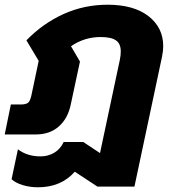

<svg xmlns="http://www.w3.org/2000/svg" viewBox="-45 -570 732 814"><path d="M4 190 31 63Q70 93 127 93Q159 93 185 77.5Q211 62 225 32H308L379 79L463 -316Q467 -335 467 -352Q467 -385 446.5 -399Q426 -413 381 -413Q313 -413 256 -374L294 -309L255 -127Q243 -68 204.5 -34Q166 0 107 0H-25L1 -127H42Q65 -127 74 -134.5Q83 -142 88 -165L119 -312L67 -399Q137 -471 224.5 -510.5Q312 -550 411 -550Q522 -550 584.5 -501.5Q647 -453 647 -374Q647 -355 642 -330L525 221H368L272 158Q214 224 116 224Q82 224 52 215Q22 206 4 190Z"/></svg>

Font: Prompt
Style: Bold Italic
Weight: 700
Italic angle: -12°
Designer: Katatrad Team
Foundry: CadsonDemak
Version: Version 1.001